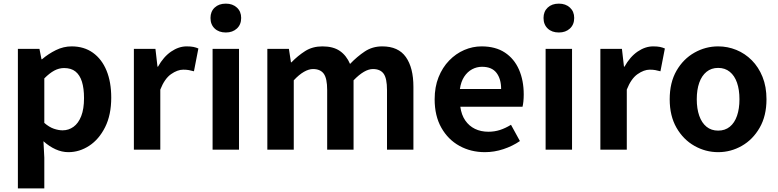

<svg xmlns="http://www.w3.org/2000/svg" viewBox="-20 -831 4320 1066"><path d="M79.3 214.9V-559.8H199L210.4 -501.9H213.2Q248.3 -532.1 290.5 -552.8Q332.7 -573.5 377.8 -573.5Q446.7 -573.5 496 -538.1Q545.4 -502.6 571.5 -439.1Q597.6 -375.6 597.6 -288.9Q597.6 -192.9 563.6 -125Q529.5 -57.1 475.3 -21.7Q421.2 13.8 359.7 13.8Q323.5 13.8 288.4 -2.2Q253.2 -18.1 221.3 -46.8L226 44.4V214.9ZM327.6 -107.4Q361 -107.4 388.1 -126.9Q415.2 -146.4 430.9 -186.2Q446.5 -226.1 446.5 -286.6Q446.5 -340.3 434.9 -377.5Q423.2 -414.6 399.1 -433.9Q375.1 -453.2 335.8 -453.2Q307.5 -453.2 281.2 -439Q255 -424.9 226 -395.7V-148.7Q252.7 -125.3 279 -116.3Q305.2 -107.4 327.6 -107.4Z M723.3 0V-559.8H843L854.4 -460.8H857.2Q887.9 -515.8 930.2 -544.7Q972.5 -573.5 1016.3 -573.5Q1039.7 -573.5 1054.4 -570.4Q1069.2 -567.2 1081.4 -561.8L1056.8 -435.2Q1041.4 -439.4 1028.5 -441.8Q1015.6 -444.2 997.3 -444.2Q965.4 -444.2 929.7 -419.3Q894 -394.4 870 -333.6V0Z M1160.3 0V-559.8H1307V0ZM1233.9 -650.6Q1195.2 -650.6 1172 -672.6Q1148.7 -694.5 1148.7 -731.4Q1148.7 -767.1 1172 -789Q1195.2 -810.8 1233.9 -810.8Q1271.5 -810.8 1295.2 -789Q1319 -767.1 1319 -731.4Q1319 -694.5 1295.2 -672.6Q1271.5 -650.6 1233.9 -650.6Z M1464.3 0V-559.8H1584L1595.4 -485.1H1598.2Q1633.4 -521.4 1674.3 -547.5Q1715.2 -573.5 1769.9 -573.5Q1830.2 -573.5 1866.8 -548.2Q1903.4 -522.9 1923.5 -476Q1962.7 -516.9 2005.2 -545.2Q2047.8 -573.5 2102.1 -573.5Q2191.6 -573.5 2233.4 -514.3Q2275.3 -455 2275.3 -349.1V0H2128.7V-330.9Q2128.7 -396 2109.9 -421.9Q2091.1 -447.7 2050.5 -447.7Q2027.1 -447.7 2000.4 -432.2Q1973.7 -416.8 1943 -385.1V0H1796.5V-330.9Q1796.5 -396 1777.4 -421.9Q1758.3 -447.7 1717.7 -447.7Q1694.6 -447.7 1667.5 -432.2Q1640.4 -416.8 1611 -385.1V0Z M2672.4 13.8Q2593.9 13.8 2530.7 -21.2Q2467.5 -56.1 2430.4 -121.9Q2393.2 -187.7 2393.2 -279.9Q2393.2 -348.1 2414.8 -402.2Q2436.4 -456.3 2473.6 -494.8Q2510.8 -533.2 2557.5 -553.4Q2604.3 -573.5 2653.7 -573.5Q2731.1 -573.5 2783 -539.3Q2834.9 -505.1 2861.4 -444.7Q2887.8 -384.4 2887.8 -306.4Q2887.8 -285.9 2885.9 -267.6Q2883.9 -249.4 2881.1 -238.4H2535.7Q2541.9 -192.8 2563.2 -162.1Q2584.4 -131.4 2617.1 -115.5Q2649.8 -99.6 2691.6 -99.6Q2725.6 -99.6 2756 -109.4Q2786.3 -119.3 2817.1 -138.2L2866.6 -47.9Q2825.7 -19.8 2775 -3Q2724.4 13.8 2672.4 13.8ZM2533.4 -336.9H2762.3Q2762.3 -393.2 2736.4 -426.7Q2710.6 -460.2 2656.1 -460.2Q2627 -460.2 2601.2 -446.4Q2575.4 -432.6 2557.4 -405.4Q2539.4 -378.2 2533.4 -336.9Z M3009.3 0V-559.8H3156V0ZM3082.9 -650.6Q3044.2 -650.6 3021 -672.6Q2997.7 -694.5 2997.7 -731.4Q2997.7 -767.1 3021 -789Q3044.2 -810.8 3082.9 -810.8Q3120.5 -810.8 3144.2 -789Q3168 -767.1 3168 -731.4Q3168 -694.5 3144.2 -672.6Q3120.5 -650.6 3082.9 -650.6Z M3313.3 0V-559.8H3433L3444.4 -460.8H3447.2Q3477.9 -515.8 3520.2 -544.7Q3562.5 -573.5 3606.3 -573.5Q3629.7 -573.5 3644.4 -570.4Q3659.2 -567.2 3671.4 -561.8L3646.8 -435.2Q3631.4 -439.4 3618.5 -441.8Q3605.6 -444.2 3587.3 -444.2Q3555.4 -444.2 3519.7 -419.3Q3484 -394.4 3460 -333.6V0Z M3967.3 13.8Q3897.3 13.8 3835.6 -21.1Q3773.9 -55.9 3736 -121.7Q3698.2 -187.5 3698.2 -279.9Q3698.2 -372.8 3736 -438.4Q3773.9 -503.9 3835.6 -538.7Q3897.3 -573.5 3967.3 -573.5Q4019.7 -573.5 4068.1 -553.9Q4116.4 -534.2 4154 -496.4Q4191.6 -458.5 4213.6 -404.2Q4235.6 -349.8 4235.6 -279.9Q4235.6 -187.5 4197.6 -121.7Q4159.7 -55.9 4098.5 -21.1Q4037.3 13.8 3967.3 13.8ZM3967.3 -105.8Q4005.3 -105.8 4031.9 -127.3Q4058.5 -148.9 4072 -188.2Q4085.5 -227.4 4085.5 -279.9Q4085.5 -332.7 4072 -371.7Q4058.5 -410.7 4031.9 -432.3Q4005.3 -454 3967.3 -454Q3929.2 -454 3902.7 -432.3Q3876.1 -410.7 3862.3 -371.7Q3848.5 -332.7 3848.5 -279.9Q3848.5 -227.4 3862.3 -188.2Q3876.1 -148.9 3902.7 -127.3Q3929.2 -105.8 3967.3 -105.8Z"/></svg>

Font: Noto Sans TC Thin
Style: Regular
Weight: 100
Designer: Ryoko NISHIZUKA 西塚涼子 (kana, bopomofo & ideographs); Paul D. Hunt (Latin, Greek & Cyrillic); Sandoll Communications 산돌커뮤니
Foundry: Adobe
Version: Version 2.004-H2;hotconv 1.0.118;makeotfexe 2.5.65603